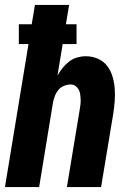

<svg xmlns="http://www.w3.org/2000/svg" viewBox="-20 -755 540 775"><path d="M0 0 95 -577H56V-657H108L121 -735H259L246 -657H289V-577H233L212 -450Q221 -466 233 -481Q245 -496 259.5 -507Q274 -518 291.5 -523Q309 -528 326 -528Q352 -528 375 -518Q398 -508 412.5 -489Q427 -470 434 -446.5Q441 -423 443 -398Q445 -373 443 -347Q441 -321 437 -295L388 0H250L302 -314Q304 -325 305 -335Q306 -345 305.5 -355.5Q305 -366 303.5 -376Q302 -386 297 -394.5Q292 -403 284 -408.5Q276 -414 265 -414Q252 -414 238.5 -408.5Q225 -403 216 -392.5Q207 -382 202 -369Q197 -356 194 -342L138 0Z"/></svg>

Font: Iosevka Heavy
Style: Italic
Weight: 900
Italic angle: -9°
Monospace: yes
Designer: Belleve Invis
Foundry: Belleve Invis
Version: Version 32.5.0; ttfautohint (v1.8.4)